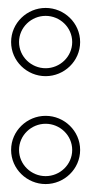

<svg xmlns="http://www.w3.org/2000/svg" viewBox="-20 -464 229 484"><path d="M8 -86C8 -38 48 0 95 0C142 0 182 -38 182 -86C182 -134 142 -172 95 -172C48 -172 8 -134 8 -86ZM8 -358C8 -310 48 -272 95 -272C142 -272 182 -310 182 -358C182 -406 142 -444 95 -444C48 -444 8 -406 8 -358ZM28 -86C28 -123 59 -152 95 -152C131 -152 162 -123 162 -86C162 -49 131 -20 95 -20C59 -20 28 -49 28 -86ZM28 -358C28 -395 59 -424 95 -424C131 -424 162 -395 162 -358C162 -321 131 -292 95 -292C59 -292 28 -321 28 -358Z"/></svg>

Font: Charger Pro
Style: Ol
Weight: 900
Designer: Jasper
Foundry: Cannot Into Space Fonts
Version: Version 1.09